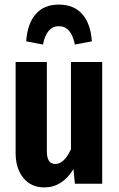

<svg xmlns="http://www.w3.org/2000/svg" viewBox="-20 -800 517 836"><path d="M425 0H306L300 -64Q251 16 173 16Q115 16 81.5 -25.5Q48 -67 48 -134V-530H184V-141Q184 -86 221 -86Q259 -86 289 -150V-530H425ZM380 -620 306 -606Q290 -686 236 -686Q183 -686 167 -606L94 -620Q99 -696 135 -738Q171 -780 236 -780Q302 -780 338.5 -738Q375 -696 380 -620Z"/></svg>

Font: Fira Sans Extra Condensed SemiBold
Style: Regular
Weight: 600
Width: 1
Designer: Carrois Corporate & Edenspiekermann AG
Foundry: Carrois Corporate GbR & Edenspiekermann AG
Version: Version 4.203